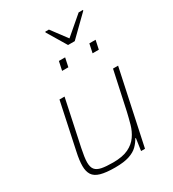

<svg xmlns="http://www.w3.org/2000/svg" viewBox="-215 -1020 1033 1146"><g transform="rotate(-30 302.0 -447.5)"><path d="M237 8Q174 8 137.5 -2.5Q101 -13 86 -36.5Q71 -60 71 -97Q71 -117 74 -140Q77 -163 83 -190L151 -510H186L119 -195Q113 -166 109.5 -142.5Q106 -119 106 -102Q106 -69 119.5 -52.5Q133 -36 162.5 -30Q192 -24 241 -24Q307 -24 347 -43.5Q387 -63 409.5 -95.5Q432 -128 443 -167.5Q454 -207 463 -246L520 -510H555L446 0H419L431 -83H427Q414 -59 393 -38Q372 -17 335 -4.5Q298 8 237 8ZM460 -650 473 -711H516L503 -650ZM250 -650 263 -711H306L293 -650ZM358 -766 279 -898 280 -903H305L385 -796L510 -903H540L539 -898L404 -766Z"/></g></svg>

Font: Saira Thin
Style: Italic
Weight: 100
Italic angle: -12°
Designer: Hector Gatti with collaboration of the Omnibus-Type team
Foundry: Omnibus-Type
Version: Version 1.101